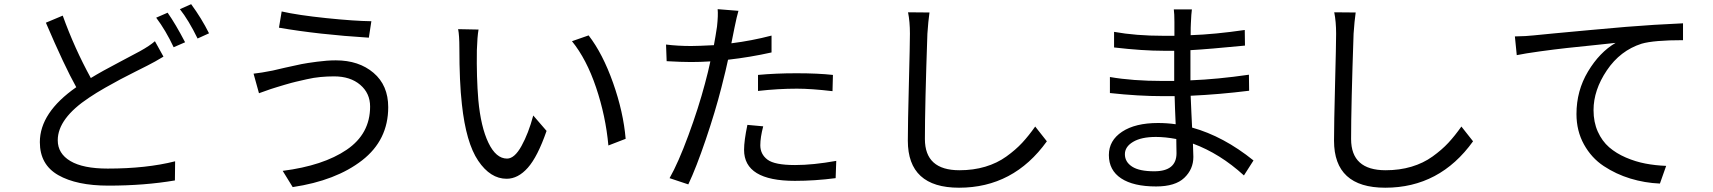

<svg xmlns="http://www.w3.org/2000/svg" viewBox="-20 -835 8040 901"><path d="M707 -641.6 747.1 -569.3Q707 -544.9 671.9 -527.3Q658.2 -520.5 615.7 -499Q573.2 -477.5 544.4 -462.4Q515.6 -447.3 473.6 -423.3Q431.6 -399.4 398.4 -377Q251 -279.3 251 -176.8Q251 -114.3 310.5 -79.1Q370.1 -43.9 485.4 -43.9Q667 -43.9 801.8 -78.1L800.8 11.7Q658.2 36.1 488.3 36.1Q339.8 36.1 253.4 -13.2Q167 -62.5 167 -168Q167 -306.6 337.9 -425.8Q283.2 -523.4 195.3 -728.5L274.4 -761.7Q329.1 -609.4 406.2 -468.8Q457 -500 542 -544.4Q627 -588.9 636.7 -594.7Q682.6 -620.1 707 -641.6ZM712.9 -752 766.6 -775.4Q803.7 -722.7 848.6 -636.7L794.9 -613.3Q757.8 -692.4 712.9 -752ZM824.2 -792 877 -815.4Q925.8 -749 960.9 -678.7L907.2 -654.3Q865.2 -740.2 824.2 -792Z M1716.8 -335Q1716.8 -397.5 1670.4 -437Q1624 -476.6 1547.9 -476.6Q1515.6 -476.6 1483.9 -473.6Q1452.1 -470.7 1418.5 -462.9Q1384.8 -455.1 1367.7 -451.2Q1350.6 -447.3 1315.4 -437Q1280.3 -426.8 1278.3 -425.8Q1262.7 -421.9 1195.3 -397.5L1169.9 -489.3Q1206.1 -493.2 1259.8 -503.9Q1262.7 -504.9 1316.4 -517.1Q1370.1 -529.3 1395 -534.2Q1419.9 -539.1 1467.8 -545.4Q1515.6 -551.8 1555.7 -551.8Q1664.1 -551.8 1732.9 -493.2Q1801.8 -434.6 1801.8 -332Q1801.8 -177.7 1679.2 -82.5Q1556.6 12.7 1353.5 43L1306.6 -33.2Q1497.1 -57.6 1606.9 -132.3Q1716.8 -207 1716.8 -335ZM1289.1 -705.1 1301.8 -781.2Q1378.9 -763.7 1511.2 -750Q1643.6 -736.3 1722.7 -735.4L1710.9 -658.2Q1474.6 -672.9 1289.1 -705.1Z M2129.9 -698.2 2225.6 -696.3Q2219.7 -662.1 2217.8 -599.6Q2215.8 -471.7 2224.6 -366.2Q2236.3 -239.3 2272 -165Q2307.6 -90.8 2359.4 -90.8Q2394.5 -90.8 2427.2 -149.9Q2460 -209 2482.4 -293L2544.9 -220.7Q2502.9 -99.6 2457 -47.9Q2411.1 3.9 2357.4 3.9Q2281.2 3.9 2224.1 -80.6Q2167 -165 2147.5 -345.7Q2135.7 -449.2 2135.7 -610.4Q2135.7 -668.9 2129.9 -698.2ZM2664.1 -641.6 2742.2 -668.9Q2808.6 -583 2856.9 -446.3Q2905.3 -309.6 2916 -183.6L2835 -152.3Q2822.3 -291 2777.3 -424.3Q2732.4 -557.6 2664.1 -641.6Z M3537.1 -408.2V-483.4Q3620.1 -491.2 3717.8 -491.2Q3818.4 -491.2 3888.7 -483.4L3886.7 -407.2Q3787.1 -418.9 3719.7 -418.9Q3631.8 -418.9 3537.1 -408.2ZM3600.6 -668V-588.9Q3500 -566.4 3396.5 -554.7Q3387.7 -511.7 3365.2 -423.8Q3336.9 -312.5 3292 -180.2Q3247.1 -47.9 3210 30.3L3122.1 1Q3163.1 -71.3 3210.4 -199.7Q3257.8 -328.1 3288.1 -442.4Q3303.7 -500 3313.5 -546.9Q3265.6 -543.9 3222.7 -543.9Q3178.7 -543.9 3108.4 -547.9L3105.5 -626Q3160.2 -619.1 3223.6 -619.1Q3253.9 -619.1 3330.1 -623Q3337.9 -664.1 3344.7 -710Q3350.6 -763.7 3347.7 -792L3445.3 -784.2Q3437.5 -757.8 3426.8 -705.1L3412.1 -631.8Q3506.8 -643.6 3600.6 -668ZM3487.3 -249 3561.5 -242.2Q3547.9 -190.4 3547.9 -153.3Q3547.9 -111.3 3581.5 -85.9Q3615.2 -60.5 3710.9 -60.5Q3795.9 -60.5 3904.3 -80.1L3901.4 1Q3803.7 13.7 3710 13.7Q3471.7 13.7 3471.7 -131.8Q3471.7 -174.8 3487.3 -249Z M4241.2 -777.3 4341.8 -776.4Q4335.9 -735.4 4332 -676.8Q4320.3 -339.8 4320.3 -182.6Q4320.3 -36.1 4482.4 -36.1Q4547.9 -36.1 4603.5 -52.7Q4659.2 -69.3 4702.6 -100.6Q4746.1 -131.8 4776.9 -165Q4807.6 -198.2 4837.9 -241.2L4892.6 -171.9Q4736.3 45.9 4480.5 45.9Q4240.2 45.9 4240.2 -174.8Q4240.2 -253.9 4245.1 -441.4Q4250 -628.9 4250 -676.8Q4250 -733.4 4241.2 -777.3Z M5501 -116.2Q5501 -123 5500.5 -145.5Q5500 -168 5500 -182.6Q5448.2 -192.4 5404.3 -192.4Q5335.9 -192.4 5297.4 -169.4Q5258.8 -146.5 5258.8 -111.3Q5258.8 -75.2 5292.5 -53.2Q5326.2 -31.2 5396.5 -31.2Q5501 -31.2 5501 -116.2ZM5862.3 -82 5817.4 -11.7Q5705.1 -114.3 5578.1 -161.1Q5580.1 -110.4 5580.1 -98.6Q5580.1 -41 5537.6 -0.5Q5495.1 40 5405.3 40Q5298.8 40 5241.2 2Q5183.6 -36.1 5183.6 -107.4Q5183.6 -175.8 5245.6 -216.8Q5307.6 -257.8 5414.1 -257.8Q5456.1 -257.8 5497.1 -252Q5493.2 -336.9 5492.2 -383.8H5436.5Q5322.3 -383.8 5188.5 -398.4V-473.6Q5294.9 -455.1 5436.5 -455.1H5490.2V-468.8V-596.7H5441.4Q5341.8 -596.7 5208 -612.3V-685.5Q5310.5 -667 5440.4 -667H5491.2V-732.4Q5491.2 -770.5 5488.3 -791H5573.2Q5570.3 -771.5 5568.4 -724.6Q5567.4 -712.9 5567.4 -669.9Q5680.7 -673.8 5821.3 -694.3L5822.3 -621.1Q5653.3 -604.5 5566.4 -599.6V-468.8V-458Q5692.4 -462.9 5840.8 -484.4L5841.8 -409.2Q5700.2 -391.6 5567.4 -385.7Q5568.4 -358.4 5570.8 -307.1Q5573.2 -255.9 5574.2 -236.3Q5721.7 -195.3 5862.3 -82Z M6241.2 -777.3 6341.8 -776.4Q6335.9 -735.4 6332 -676.8Q6320.3 -339.8 6320.3 -182.6Q6320.3 -36.1 6482.4 -36.1Q6547.9 -36.1 6603.5 -52.7Q6659.2 -69.3 6702.6 -100.6Q6746.1 -131.8 6776.9 -165Q6807.6 -198.2 6837.9 -241.2L6892.6 -171.9Q6736.3 45.9 6480.5 45.9Q6240.2 45.9 6240.2 -174.8Q6240.2 -253.9 6245.1 -441.4Q6250 -628.9 6250 -676.8Q6250 -733.4 6241.2 -777.3Z M7097.7 -576.2 7088.9 -664.1Q7143.6 -665 7176.8 -668.9Q7195.3 -670.9 7271.5 -678.2Q7347.7 -685.5 7439.5 -693.8Q7531.2 -702.1 7611.3 -709Q7742.2 -719.7 7877.9 -725.6V-646.5Q7741.2 -646.5 7683.6 -629.9Q7583 -597.7 7520.5 -504.9Q7458 -412.1 7458 -318.4Q7458 -261.7 7478 -217.3Q7498 -172.9 7531.2 -144Q7564.5 -115.2 7609.9 -95.7Q7655.3 -76.2 7701.7 -67.4Q7748 -58.6 7798.8 -56.6L7769.5 26.4Q7698.2 23.4 7630.9 2.9Q7563.5 -17.6 7505.9 -55.7Q7448.2 -93.8 7413.1 -157.2Q7377.9 -220.7 7377.9 -299.8Q7377.9 -409.2 7432.1 -499.5Q7486.3 -589.8 7561.5 -633.8Q7546.9 -631.8 7469.7 -624Q7392.6 -616.2 7334.5 -609.9Q7276.4 -603.5 7205.6 -593.8Q7134.8 -584 7097.7 -576.2Z"/></svg>

Font: Gen Shin Gothic Monospace Regular
Style: Regular
Weight: 400
Designer: [Source Han Sans]
Ryoko NISHIZUKA  (kana & ideographs); Paul D. Hunt (Latin, Greek & Cyrillic); Wenlong ZHANG  (bopomofo
Version: Version 1.002.20150607